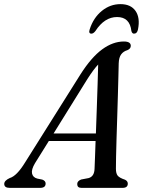

<svg xmlns="http://www.w3.org/2000/svg" viewBox="-56 -910 692 930"><path d="M113.5 -119.5Q95 -88.5 99.2 -69.5Q103.5 -50.5 124.5 -45L149 -40Q165 -34 165 -21Q165 0 138.5 0H-9Q-35.5 0 -35.5 -19.5Q-35 -35.5 -9 -47.5Q25.5 -57.5 66 -124L334.5 -551Q387 -633 439 -671Q491 -709 544 -709Q577.5 -709 577.5 -688Q577.5 -674 561 -667Q542 -661.5 531 -646.8Q520 -632 519 -603.5Q518.5 -580.5 517.5 -539.8Q516.5 -499 515 -448Q513.5 -397 511.8 -343Q510 -289 508.5 -239Q507 -189 506.2 -150.5Q505.5 -112 505.5 -92.5Q505.5 -70 514 -59.2Q522.5 -48.5 549.5 -39.5Q563 -33 563 -20.5Q563 0 537.5 0H338.5Q318 0 318 -18.5Q318 -33 337 -40.5L373.5 -47.5Q401 -55.5 402 -93Q403 -113 404.2 -148Q405.5 -183 407 -227H180.5ZM367.5 -527.5 203.5 -263.5H408.5Q410.5 -321.5 412.8 -383.8Q415 -446 416.8 -502.2Q418.5 -558.5 419.5 -597.5Q409 -586.5 396.2 -569.5Q383.5 -552.5 367.5 -527.5ZM511 -827.5Q450 -827.5 406 -759.5Q396 -747 387 -747Q371.5 -747 378.5 -768Q396.5 -824 437 -857Q477.5 -890 527.5 -890Q577.5 -890 600.5 -857Q623.5 -824 612.5 -768Q608.5 -747 593 -747Q584 -747 580.5 -759.5Q573 -827.5 511 -827.5Z"/></svg>

Font: Fraunces 72pt Soft
Style: Italic
Weight: 400
Italic angle: -16°
Version: Version 1.000;[b76b70a41]